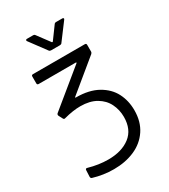

<svg xmlns="http://www.w3.org/2000/svg" viewBox="-215 -799 966 1097"><g transform="rotate(-30 268.0 -251.0)"><path d="M221 -268Q307 -268 364 -236Q421 -204 447.5 -152.5Q474 -101 474 -38Q474 37 438.5 90Q403 143 342 169.5Q281 196 205 196Q136 196 70 176Q62 173 62 164L64 121Q64 116 67.5 113.5Q71 111 76 113Q142 132 205 132Q294 132 348.5 90Q403 48 403 -35Q403 -82 383 -122.5Q363 -163 321 -187.5Q279 -212 217 -212Q169 -212 109 -196Q107 -195 104 -195Q99 -195 96 -201L82 -228Q81 -230 81 -233Q81 -238 85 -242L322 -436Q324 -438 323 -439.5Q322 -441 320 -441H75Q65 -441 65 -451V-496Q65 -506 75 -506H417Q427 -506 427 -496V-451Q427 -445 421 -439L219 -273Q214 -268 221 -268ZM138 -692Q138 -694 140 -696Q142 -698 146 -698H186Q195 -698 199 -692L260 -610Q261 -609 263 -609Q265 -609 266 -610L326 -692Q330 -698 339 -698H379Q385 -698 387 -694.5Q389 -691 385 -686L304 -578Q300 -572 291 -572H233Q224 -572 220 -578L140 -686Q138 -688 138 -692Z"/></g></svg>

Font: Barlow
Style: Regular
Weight: 400
Designer: Jeremy Tribby
Foundry: Tribby Type
Version: Version 1.408;December 10, 2018;FontCreator 11.5.0.2430 64-b